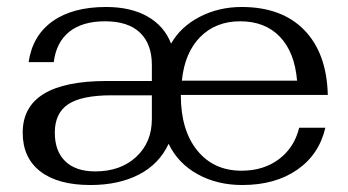

<svg xmlns="http://www.w3.org/2000/svg" viewBox="-20 -520 996 550"><path d="M45 -140Q45 -288 286 -288H415V-334Q415 -394 381 -426.5Q347 -459 281 -459Q216 -459 178.5 -429Q141 -399 134 -342H62Q73 -418 130.5 -459Q188 -500 284 -500Q355 -500 403 -472.5Q451 -445 470 -395Q498 -444 552.5 -472Q607 -500 672 -500Q787 -500 851.5 -434Q916 -368 919 -248H498V-247Q498 -147 545 -89Q592 -31 672 -31Q735 -31 779 -64Q823 -97 837 -154H912Q894 -77 831 -33.5Q768 10 674 10Q602 10 546 -21Q490 -52 463 -108Q436 -50 378 -20Q320 10 239 10Q146 10 95.5 -29Q45 -68 45 -140ZM831 -289Q824 -371 781.5 -415Q739 -459 668 -459Q598 -459 553.5 -414Q509 -369 501 -289ZM415 -179V-247H300Q214 -247 175.5 -221.5Q137 -196 137 -140Q137 -87 167 -58Q197 -29 253 -29Q325 -29 370 -70.5Q415 -112 415 -179Z"/></svg>

Font: Fahkwang
Style: Regular
Weight: 400
Version: Version 1.000; ttfautohint (v1.6)